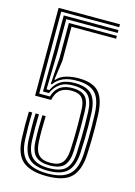

<svg xmlns="http://www.w3.org/2000/svg" viewBox="-122 -864 657 936"><g transform="rotate(15 206.5 -396.0)"><path d="M209.2 7.6Q128.8 7.6 89 -25Q49.2 -57.7 45.6 -138.1Q44 -176.6 43.9 -207.8Q43.8 -239 45 -273.9H61.9Q60.5 -236.6 60.7 -206.7Q60.9 -176.8 62.5 -138.7Q65.8 -63.6 102.6 -34.7Q139.5 -5.9 209.2 -5.9Q284.2 -5.9 318.7 -37.7Q353.3 -69.5 356.7 -144.6Q358.5 -183.5 359.2 -217.4Q359.9 -251.4 359.6 -283.1Q359.3 -314.8 358 -346.6Q355.1 -419.3 326.6 -449Q298.1 -478.8 239 -480Q192.7 -481.2 163.9 -468.2Q135.1 -455.3 119.1 -431.7L113 -431.6L121.7 -565.8L121.5 -741.7H363.7V-727.2H138.4L138.6 -555.6L124.7 -456.7H128.7Q147.2 -478.4 179.5 -486.6Q211.8 -494.7 244.9 -493.7Q312.7 -491.8 342.1 -457.9Q371.5 -423.9 374.9 -345.7Q376.2 -314.6 376.5 -282.2Q376.8 -249.8 376.1 -215.8Q375.4 -181.7 373.5 -145.4Q369.7 -66.2 333.2 -29.3Q296.8 7.6 209.2 7.6ZM209.2 -19.3Q144.2 -19.3 113.3 -47Q82.4 -74.6 79.2 -141.3Q77.9 -171.6 77.7 -205.7Q77.4 -239.7 78.8 -273.9H95.7Q94.5 -242 94.6 -207.4Q94.7 -172.8 96.1 -141.8Q98.6 -82 126.1 -57.5Q153.6 -33 209.2 -32.9Q271.9 -32.9 296.5 -60.3Q321.1 -87.7 322.9 -144.8Q324.4 -184.3 325.1 -214.6Q325.9 -245 325.8 -275.7Q325.8 -306.5 324.3 -346.4Q322.5 -399.2 301.6 -425.2Q280.7 -451.1 227.8 -452.9Q181.9 -454.6 155.6 -436.2Q129.3 -417.7 116.1 -386.6H85.9L87.7 -595.4V-770.9H363.7V-756.4H104.2L104.4 -581.9L99.8 -401.3H114.3Q129.2 -434.9 157.2 -451.4Q185.3 -467.9 232.5 -466.5Q289.2 -464.7 313.8 -436.4Q338.5 -408.1 341.2 -346.7Q342.5 -316.6 343 -284.7Q343.4 -252.9 342.7 -218.1Q341.9 -183.3 339.8 -144.5Q335.8 -77.3 305.5 -48.2Q275.2 -19.2 209.2 -19.3ZM209.2 -46.5Q164.1 -46.5 140 -67.3Q115.9 -88.2 113.2 -141.3Q111.6 -177.1 111.7 -207.6Q111.8 -238.1 113 -273.9H129.8Q128.6 -242 128.5 -207.2Q128.4 -172.4 129.8 -143.3Q132.3 -98.6 151 -79.3Q169.8 -59.9 209.2 -59.9Q252 -59.9 269.5 -80.8Q287 -101.6 289.2 -145.1Q291 -180.6 291.7 -212.5Q292.3 -244.3 292.2 -276.6Q292 -308.9 290.8 -345.7Q289.9 -388.1 274.4 -406.8Q259 -425.4 224.6 -426.2Q199.4 -427 181.1 -419.6Q162.7 -412.2 151.3 -396.6Q139.9 -381.1 135 -356.9H54V-800H363.7V-785.5H70.9V-371.8H125.2Q131 -393.3 143.5 -408.8Q156 -424.4 176.6 -432.5Q197.2 -440.6 227.6 -439.7Q266.3 -438.8 286.4 -418.8Q306.6 -398.8 307.7 -345.8Q308.5 -316.9 308.7 -292.5Q309 -268.1 308.8 -245.1Q308.7 -222 307.9 -197.8Q307.2 -173.6 306.1 -144.8Q304.1 -94.2 282.7 -70.4Q261.4 -46.5 209.2 -46.5Z"/></g></svg>

Font: Big Shoulders Inline Text SC Thin
Style: Regular
Weight: 100
Designer: Patric King
Foundry: XO Type Co
Version: Version 2.002